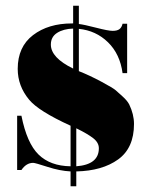

<svg xmlns="http://www.w3.org/2000/svg" viewBox="-20 -590 509 672"><path d="M96 -20Q72 -20 55 5H40V-185H55Q74 -89 115 -49Q156 -9 227 -8V-150Q115 -201 82 -241Q42 -289 42 -349Q42 -426 95.5 -467Q149 -508 232 -508H236V-570H256V-506Q274 -504 316.5 -493Q359 -482 374.5 -482Q390 -482 398 -488Q406 -494 409 -507H425V-334H409Q400 -401 358 -442Q316 -483 256 -489V-341Q294 -326 335 -304Q376 -282 385 -274Q394 -266 409.5 -252Q425 -238 432 -225Q449 -190 449 -156Q449 -72 393.5 -32Q338 8 247 10V62H227V10Q189 8 146 -6Q103 -20 96 -20ZM158 -434Q158 -388 236 -350V-490Q202 -489 180 -475Q158 -461 158 -434ZM326 -71Q326 -91 306 -106.5Q286 -122 247 -141V-8Q326 -14 326 -71Z"/></svg>

Font: Elsie Black
Style: Regular
Weight: 900
Designer: Alejandro Inler
Foundry: Alejandro Inler
Version: 1.002